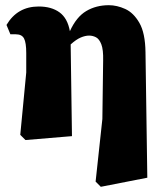

<svg xmlns="http://www.w3.org/2000/svg" viewBox="-20 -523 637 739"><path d="M348 176 374 -65 377 -290Q378 -332 370 -352.5Q362 -373 349.5 -379.5Q337 -386 323 -386Q308 -386 290.5 -378.5Q273 -371 252 -352L257 1L78 16L58 -4L81 -244V-319Q81 -359 72.5 -375Q64 -391 41 -391H20L5 -427Q47 -498 129 -498Q178 -498 209 -475.5Q240 -453 249 -403Q274 -458 312 -480.5Q350 -503 399 -503Q430 -503 462 -488.5Q494 -474 516.5 -435Q539 -396 540 -322L547 161L368 196Z"/></svg>

Font: Source Serif 4 Black
Style: Regular
Weight: 900
Designer: Frank Grießhammer
Foundry: Adobe
Version: Version 4.005;hotconv 1.1.0;makeotfexe 2.6.0